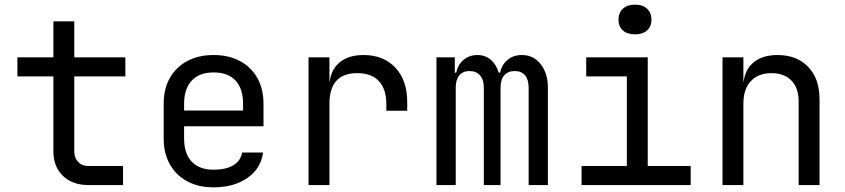

<svg xmlns="http://www.w3.org/2000/svg" viewBox="-20 -797 3640 827"><path d="M360 0Q292 0 251 -39.5Q210 -79 210 -145V-468H55V-550H210V-705H300V-550H520V-468H300V-145Q300 -117 316.5 -99.5Q333 -82 360 -82H510V0Z M900 10Q835 10 786.5 -16Q738 -42 711.5 -89.5Q685 -137 685 -200V-350Q685 -414 711.5 -461Q738 -508 786.5 -534Q835 -560 900 -560Q965 -560 1013.5 -534Q1062 -508 1088.5 -461Q1115 -414 1115 -350V-253H773V-200Q773 -135 806 -100.5Q839 -66 900 -66Q952 -66 984 -84.5Q1016 -103 1023 -140H1113Q1104 -71 1045.5 -30.5Q987 10 900 10ZM773 -321H1027V-350Q1027 -415 994.5 -450Q962 -485 900 -485Q839 -485 806 -450Q773 -415 773 -350Z M1309 0V-550H1399V-445H1400Q1407 -500 1445 -530Q1483 -560 1546 -560Q1632 -560 1683 -505.5Q1734 -451 1734 -358V-320H1644V-350Q1644 -413 1612 -447.5Q1580 -482 1519 -482Q1399 -482 1399 -350V0Z M1860 0V-550H1939V-484H1945Q1952 -518 1976.5 -539Q2001 -560 2037 -560Q2070 -560 2094 -539.5Q2118 -519 2128 -484H2134Q2141 -518 2166 -539Q2191 -560 2228 -560Q2278 -560 2309 -520.5Q2340 -481 2340 -418V0H2257V-419Q2257 -454 2241.5 -472.5Q2226 -491 2197 -491Q2168 -491 2152 -472.5Q2136 -454 2136 -420V0H2064V-419Q2064 -454 2047.5 -472.5Q2031 -491 2002 -491Q1974 -491 1958.5 -472.5Q1943 -454 1943 -420V0Z M2485 0V-82H2680V-468H2505V-550H2770V-82H2955V0ZM2715 -649Q2682 -649 2663 -666Q2644 -683 2644 -712Q2644 -742 2663 -759.5Q2682 -777 2715 -777Q2748 -777 2767 -759.5Q2786 -742 2786 -712Q2786 -683 2767 -666Q2748 -649 2715 -649Z M3092 0V-550H3182V-445H3183Q3190 -500 3228 -530Q3266 -560 3329 -560Q3412 -560 3461 -509Q3510 -458 3510 -370V0H3420V-360Q3420 -419 3388.5 -450.5Q3357 -482 3303 -482Q3247 -482 3214.5 -448Q3182 -414 3182 -350V0Z"/></svg>

Font: JetBrainsMono NF
Style: Regular
Weight: 400
Designer: Philipp Nurullin, Konstantin Bulenkov
Foundry: JetBrains
Version: Version 2.251; ttfautohint (v1.8.3);Nerd Fonts 2.2.2